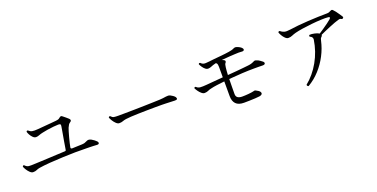

<svg xmlns="http://www.w3.org/2000/svg" viewBox="-22 -1358 4044 2062"><g transform="rotate(-20 2000.0 -327.0)"><path d="M156 -128Q139 -128 121 -145Q103 -162 89 -184.5Q75 -207 71 -221Q76 -237 89 -231Q110 -208 133.5 -205.5Q157 -203 201 -206Q205 -206 207 -206Q225 -207 263.5 -208.5Q302 -210 351.5 -212.5Q401 -215 452.5 -217.5Q504 -220 548 -222Q557 -222 561 -225Q565 -228 566 -240Q568 -249 571.5 -273Q575 -297 580.5 -328Q586 -359 591.5 -390.5Q597 -422 601.5 -448Q606 -474 608 -487Q611 -503 606.5 -509.5Q602 -516 582 -516Q562 -516 527 -512.5Q492 -509 456 -503.5Q420 -498 396 -492Q371 -487 351.5 -479Q332 -471 314 -471Q296 -471 279.5 -487Q263 -503 251.5 -524Q240 -545 237 -559Q242 -574 255 -568Q274 -550 296 -545.5Q318 -541 364 -545Q394 -548 433.5 -551Q473 -554 510 -557.5Q547 -561 571 -563Q591 -565 601 -568.5Q611 -572 622 -582Q633 -591 640.5 -591Q648 -591 658 -582Q669 -574 687 -558.5Q705 -543 715 -534Q738 -511 710 -495Q699 -488 692 -477.5Q685 -467 676 -447Q672 -438 663.5 -410Q655 -382 646 -348Q637 -314 630 -284.5Q623 -255 621 -242Q618 -225 638 -225Q654 -226 676 -226.5Q698 -227 718.5 -228Q739 -229 748 -229Q768 -230 780 -233.5Q792 -237 812 -247Q832 -258 863 -242Q875 -236 892 -223Q909 -210 916 -202Q927 -189 923 -178Q919 -167 896 -169Q883 -170 861 -171Q839 -172 816.5 -172.5Q794 -173 778 -173Q722 -175 653 -174Q584 -173 513 -170Q434 -167 360.5 -161.5Q287 -156 238 -148Q214 -144 198 -136Q182 -128 156 -128Z M1205 -306Q1188 -306 1169.5 -323.5Q1151 -341 1137 -364Q1123 -387 1119 -401Q1124 -415 1138 -410Q1155 -391 1172 -388Q1189 -385 1223 -385Q1247 -385 1295 -385.5Q1343 -386 1402.5 -387Q1462 -388 1521 -389.5Q1580 -391 1628 -392.5Q1676 -394 1700 -395Q1720 -396 1736.5 -398Q1753 -400 1772 -403Q1785 -405 1797 -404.5Q1809 -404 1820 -399Q1833 -393 1847.5 -382.5Q1862 -372 1869 -363Q1879 -349 1875 -339Q1871 -329 1849 -330Q1827 -331 1797 -332Q1767 -333 1744 -334Q1733 -335 1701 -335Q1669 -335 1624.5 -335Q1580 -335 1530 -334Q1480 -333 1432 -332Q1384 -331 1346 -328.5Q1308 -326 1287 -323Q1262 -319 1246 -312.5Q1230 -306 1205 -306Z M2539 -54Q2476 -54 2446.5 -85Q2417 -116 2417 -173V-342Q2369 -337 2328.5 -331.5Q2288 -326 2260 -319Q2235 -314 2219.5 -306Q2204 -298 2179 -297Q2162 -296 2143.5 -311.5Q2125 -327 2110.5 -348Q2096 -369 2090 -383Q2095 -397 2109 -392Q2127 -373 2153.5 -371Q2180 -369 2226 -373Q2250 -375 2302.5 -379.5Q2355 -384 2417 -389V-508Q2417 -520 2415 -532.5Q2413 -545 2407 -551Q2405 -553 2402.5 -554.5Q2400 -556 2396 -557Q2392 -556 2386 -554Q2362 -548 2342.5 -539.5Q2323 -531 2305 -530Q2287 -529 2270.5 -542.5Q2254 -556 2241.5 -575Q2229 -594 2223 -608Q2226 -622 2241 -618Q2255 -604 2267.5 -599Q2280 -594 2298 -595Q2316 -596 2346 -599Q2349 -600 2351 -600Q2368 -602 2398 -605Q2428 -608 2461.5 -611Q2495 -614 2525 -617.5Q2555 -621 2572 -624Q2590 -627 2605.5 -631Q2621 -635 2632 -641Q2633 -641 2634 -642Q2641 -645 2647 -646Q2653 -647 2665 -644Q2687 -637 2701 -628.5Q2715 -620 2722 -612Q2734 -599 2729.5 -588.5Q2725 -578 2711 -578Q2687 -580 2667.5 -580Q2648 -580 2619 -578Q2601 -577 2565 -575Q2529 -573 2491 -569Q2485 -568 2479.5 -568Q2474 -568 2468 -567Q2474 -566 2478.5 -564Q2483 -562 2487 -560Q2503 -554 2504.5 -543Q2506 -532 2495 -521Q2488 -514 2483.5 -477.5Q2479 -441 2477 -393Q2528 -397 2575.5 -401Q2623 -405 2660.5 -409Q2698 -413 2717 -415Q2756 -419 2783 -434Q2793 -439 2798 -440Q2803 -441 2814 -438Q2840 -430 2857.5 -416.5Q2875 -403 2882 -398Q2896 -385 2891 -373.5Q2886 -362 2864 -362Q2842 -363 2812.5 -363Q2783 -363 2760 -363Q2704 -363 2628 -359Q2552 -355 2476 -348Q2475 -299 2474.5 -252Q2474 -205 2474 -176Q2474 -123 2543 -123Q2577 -123 2615 -126.5Q2653 -130 2674 -135Q2675 -135 2677 -136Q2683 -138 2687.5 -138.5Q2692 -139 2699 -136Q2735 -119 2745 -103Q2755 -87 2746.5 -76Q2738 -65 2718 -62Q2698 -59 2667 -57.5Q2636 -56 2602.5 -55Q2569 -54 2539 -54Z M3251 15Q3243 13 3238.5 7Q3234 1 3235 -6Q3327 -80 3390.5 -192.5Q3454 -305 3474 -436Q3477 -467 3444 -479Q3440 -484 3441.5 -490Q3443 -496 3448 -499Q3471 -501 3503 -494Q3535 -487 3551 -477Q3553 -476 3554 -475.5Q3555 -475 3556 -474Q3576 -487 3607 -508Q3638 -529 3666.5 -550Q3695 -571 3707 -582Q3731 -605 3701 -608Q3671 -611 3620.5 -609Q3570 -607 3512 -601Q3454 -595 3401.5 -587Q3349 -579 3315 -570Q3290 -563 3269.5 -554Q3249 -545 3225 -545Q3207 -545 3189.5 -562Q3172 -579 3159.5 -601Q3147 -623 3143 -637Q3145 -644 3150.5 -646.5Q3156 -649 3161 -647Q3181 -630 3204.5 -623Q3228 -616 3274 -623Q3313 -629 3368 -634.5Q3423 -640 3483.5 -643.5Q3544 -647 3601.5 -649Q3659 -651 3702 -651Q3718 -651 3727.5 -655Q3737 -659 3745 -663Q3756 -669 3762 -669Q3768 -669 3775 -663Q3785 -654 3800 -634.5Q3815 -615 3828.5 -594.5Q3842 -574 3849 -563Q3856 -551 3847 -544Q3839 -536 3828 -542Q3817 -549 3808.5 -548Q3800 -547 3792 -544Q3775 -540 3746.5 -529Q3718 -518 3684.5 -504.5Q3651 -491 3621 -477.5Q3591 -464 3571 -455Q3572 -445 3562 -435Q3553 -428 3549.5 -419.5Q3546 -411 3543 -397Q3525 -315 3484.5 -237Q3444 -159 3385 -94Q3326 -29 3251 15Z"/></g></svg>

Font: Zen Old Mincho
Style: Regular
Weight: 400
Designer: Yoshimichi Ohira
Foundry: Positype
Version: Version 1.001